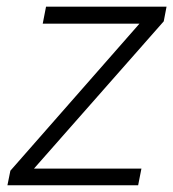

<svg xmlns="http://www.w3.org/2000/svg" viewBox="-20 -548 513 568"><path d="M80.6 -49.3H398.4L388.7 0H2L10.7 -43L392.6 -478H106.4L116.2 -528.3H472.7L464.4 -484.9Z"/></svg>

Font: Franko
Style: Light Italic
Weight: 300
Designer: Google
Version: Version 1.200310; 2013